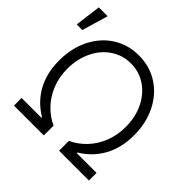

<svg xmlns="http://www.w3.org/2000/svg" viewBox="-213 -930 1111 1111"><g transform="rotate(45 342.0 -374.5)"><path d="M45.9 -62.5H208V-67.4Q128.9 -114.7 87.4 -191.2Q45.9 -267.6 45.9 -370.1Q45.9 -469.7 85.2 -548.8Q124.5 -627.9 194.3 -672.4Q264.2 -716.8 352.5 -716.8Q440.4 -716.8 510.3 -672.4Q580.1 -627.9 619.6 -548.8Q659.2 -469.7 659.2 -370.1Q659.2 -268.1 617.4 -191.4Q575.7 -114.7 497.1 -67.4V-62.5H659.2V0H415V-80.1Q464.8 -103 504.6 -144.5Q544.4 -186 567.6 -243.4Q590.8 -300.8 590.8 -369.1Q591.3 -447.8 560.8 -512.2Q530.3 -576.7 475.6 -614Q420.9 -651.4 352.5 -651.4Q283.7 -651.4 229 -614Q174.3 -576.7 143.8 -512.2Q113.3 -447.8 113.3 -369.1Q113.3 -300.8 136.7 -243.2Q160.2 -185.5 200.2 -144Q240.2 -102.5 290 -80.1V0H45.9ZM-8.8 -749H63.5L16.6 -588.9H-29.3Z"/></g></svg>

Font: Pretendard Light
Style: Regular
Weight: 300
Designer: Base glyphs from Inter by Rasmus Andersson; Hangeul glyphs from Noto Sans CJK(Source Han Sans) by Jang Soo-young and Kan
Foundry: Kil Hyung-jin
Version: Version 1.309